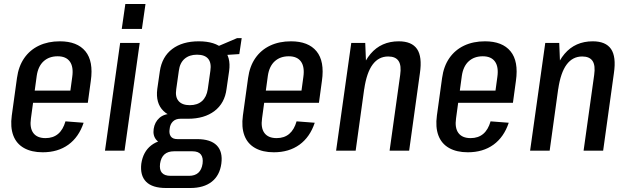

<svg xmlns="http://www.w3.org/2000/svg" viewBox="-20 -755 3142 962"><path d="M194 8Q138 8 100 -13.5Q62 -35 46.5 -76.5Q31 -118 39 -176L65 -364Q73 -423 101.5 -464Q130 -505 175.5 -526.5Q221 -548 280 -548Q367 -548 408 -498Q449 -448 435 -350L420 -240H128L136 -301H350L328 -267L342 -370Q349 -420 330 -446.5Q311 -473 269 -473Q226 -473 198.5 -448Q171 -423 164 -375L135 -162Q128 -114 147 -88.5Q166 -63 208 -63Q246 -63 271 -84Q296 -105 308 -147L399 -140Q375 -68 322.5 -30Q270 8 194 8Z M680 -540 604 0H506L582 -540ZM709 -735 691 -610H590L608 -735Z M922 -160Q839 -160 799 -199Q759 -238 768 -309L781 -399Q792 -471 843 -509.5Q894 -548 976 -548Q1058 -548 1098 -509.5Q1138 -471 1128 -399L1115 -309Q1106 -238 1055 -199Q1004 -160 922 -160ZM812 187Q743 187 712 155.5Q681 124 688 65Q697 5 737.5 -26.5Q778 -58 846 -58H967Q1035 -58 1066 -26.5Q1097 5 1089 65Q1081 124 1041 155.5Q1001 187 933 187ZM927 126Q986 126 995 65Q999 35 986.5 19Q974 3 944 3H852Q791 3 782 65Q774 126 835 126ZM820 -33Q781 -33 763 -54.5Q745 -76 750 -109Q755 -143 778.5 -164Q802 -185 842 -185H925L922 -160H884Q860 -160 846 -146Q832 -132 830 -109Q826 -86 835.5 -72Q845 -58 869 -58H907L904 -33ZM931 -228Q969 -228 992 -248.5Q1015 -269 1021 -308L1034 -400Q1040 -440 1023 -460.5Q1006 -481 967 -481Q929 -481 905 -460.5Q881 -440 876 -400L863 -308Q857 -269 875 -248.5Q893 -228 931 -228ZM1046 -512 1168 -564H1191L1179 -484L1041 -475Z M1352 8Q1296 8 1258 -13.5Q1220 -35 1204.5 -76.5Q1189 -118 1197 -176L1223 -364Q1231 -423 1259.5 -464Q1288 -505 1333.5 -526.5Q1379 -548 1438 -548Q1525 -548 1566 -498Q1607 -448 1593 -350L1578 -240H1286L1294 -301H1508L1486 -267L1500 -370Q1507 -420 1488 -446.5Q1469 -473 1427 -473Q1384 -473 1356.5 -448Q1329 -423 1322 -375L1293 -162Q1286 -114 1305 -88.5Q1324 -63 1366 -63Q1404 -63 1429 -84Q1454 -105 1466 -147L1557 -140Q1533 -68 1480.5 -30Q1428 8 1352 8Z M1985 -379Q1992 -427 1977 -449.5Q1962 -472 1925 -472Q1877 -472 1847 -431.5Q1817 -391 1805 -309L1758 -241L1766 -296Q1783 -422 1836.5 -485Q1890 -548 1978 -548Q2043 -548 2069.5 -509.5Q2096 -471 2084 -389L2030 0H1932ZM1740 -540H1810L1816 -390L1762 0H1664Z M2324 8Q2268 8 2230 -13.5Q2192 -35 2176.5 -76.5Q2161 -118 2169 -176L2195 -364Q2203 -423 2231.5 -464Q2260 -505 2305.5 -526.5Q2351 -548 2410 -548Q2497 -548 2538 -498Q2579 -448 2565 -350L2550 -240H2258L2266 -301H2480L2458 -267L2472 -370Q2479 -420 2460 -446.5Q2441 -473 2399 -473Q2356 -473 2328.5 -448Q2301 -423 2294 -375L2265 -162Q2258 -114 2277 -88.5Q2296 -63 2338 -63Q2376 -63 2401 -84Q2426 -105 2438 -147L2529 -140Q2505 -68 2452.5 -30Q2400 8 2324 8Z M2957 -379Q2964 -427 2949 -449.5Q2934 -472 2897 -472Q2849 -472 2819 -431.5Q2789 -391 2777 -309L2730 -241L2738 -296Q2755 -422 2808.5 -485Q2862 -548 2950 -548Q3015 -548 3041.5 -509.5Q3068 -471 3056 -389L3002 0H2904ZM2712 -540H2782L2788 -390L2734 0H2636Z"/></svg>

Font: Pathway Extreme Condensed Medium
Style: Italic
Weight: 500
Width: 3
Italic angle: -8°
Version: Version 1.001;gftools[0.9.26]